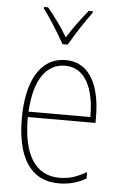

<svg xmlns="http://www.w3.org/2000/svg" viewBox="-55 -802 537 851"><g transform="rotate(5 214.0 -376.5)"><path d="M202 -606H225C251 -651 291 -714 323 -756V-763H305C270 -720 240 -680 214 -637C189 -680 153 -729 124 -763H106V-756C133 -722 176 -653 202 -606ZM223 -537C106 -537 51 -423 51 -263C51 -97 108 10 239 10C287 10 325 -2 360 -22V-51C317 -26 282 -15 239 -15C131 -15 76 -106 77 -271H378V-298C378 -424 337 -537 223 -537ZM223 -512C314 -512 354 -417 353 -295H78C86 -440 140 -512 223 -512Z"/></g></svg>

Font: Noto Sans Khmer UI Condensed Thin
Style: Regular
Weight: 100
Width: 3
Designer: Danh Hong and the Monotype Design Team
Foundry: Monotype Imaging Inc.
Version: Version 2.002